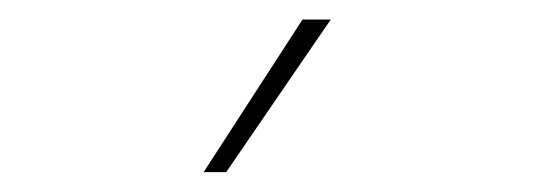

<svg xmlns="http://www.w3.org/2000/svg" viewBox="-20 -798 537 193"><path d="M184.7 -625 284.1 -778.4H312.5L207.4 -625Z"/></svg>

Font: Inter UI Thin
Style: Regular
Weight: 100
Designer: Rasmus Andersson
Foundry: rsms
Version: 3.2;8d6f07862